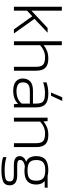

<svg xmlns="http://www.w3.org/2000/svg" viewBox="883 -1603 896 2702"><g transform="rotate(90 1331.0 -252.0)"><path d="M75 0V-674H130V-246L374 -474H440L245 -289L451 0H393L209 -258L130 -184V0Z M561 0V-674H616V-417Q651 -447 696.5 -465.5Q742 -484 806 -484Q892 -484 933.5 -443Q975 -402 975 -313V0H920V-312Q920 -382 890.5 -410Q861 -438 785 -438Q736 -438 692 -418.5Q648 -399 616 -368V0Z M1282 -522 1349 -680H1401L1327 -522ZM1250 10Q1205 10 1167.5 -4Q1130 -18 1107.5 -48.5Q1085 -79 1085 -126Q1085 -189 1125 -228.5Q1165 -268 1261 -268H1438V-313Q1438 -358 1426 -385.5Q1414 -413 1382.5 -425Q1351 -437 1290 -437Q1249 -437 1211 -430Q1173 -423 1139 -411V-458Q1170 -470 1211.5 -477Q1253 -484 1300 -484Q1398 -484 1444.5 -444.5Q1491 -405 1491 -314V0H1446L1441 -59Q1408 -24 1363 -7Q1318 10 1250 10ZM1264 -36Q1321 -36 1364 -54.5Q1407 -73 1438 -110V-224H1263Q1193 -224 1166 -199Q1139 -174 1139 -126Q1139 -77 1172.5 -56.5Q1206 -36 1264 -36Z M1636 0V-474H1684L1689 -416Q1725 -446 1771 -465Q1817 -484 1881 -484Q1970 -484 2010 -443Q2050 -402 2050 -313V0H1995V-312Q1995 -382 1966.5 -410Q1938 -438 1858 -438Q1808 -438 1765.5 -419Q1723 -400 1691 -369V0Z M2375 176Q2322 176 2274 170.5Q2226 165 2191 152V105Q2232 118 2279.5 124.5Q2327 131 2373 131Q2451 131 2492 119Q2533 107 2533 62Q2533 28 2512 14.5Q2491 1 2434 1H2305Q2239 1 2208 -20Q2177 -41 2177 -82Q2177 -111 2198 -136Q2219 -161 2259 -171Q2214 -189 2195.5 -227Q2177 -265 2177 -314Q2177 -403 2226 -443.5Q2275 -484 2378 -484Q2399 -484 2420.5 -480.5Q2442 -477 2455 -474H2622L2620 -433H2528Q2554 -411 2565.5 -380Q2577 -349 2577 -314Q2577 -233 2531.5 -190.5Q2486 -148 2388 -148Q2372 -148 2357 -149.5Q2342 -151 2324 -154Q2287 -150 2259 -133.5Q2231 -117 2231 -88Q2231 -66 2248.5 -56Q2266 -46 2313 -46H2446Q2588 -46 2588 59Q2588 129 2532 152.5Q2476 176 2375 176ZM2378 -191Q2460 -191 2491.5 -219Q2523 -247 2523 -314Q2523 -381 2489.5 -411Q2456 -441 2378 -441Q2300 -441 2266 -412Q2232 -383 2232 -314Q2232 -250 2264.5 -220.5Q2297 -191 2378 -191Z"/></g></svg>

Font: Kanit ExtraLight
Style: Regular
Weight: 275
Designer: Katatrad Team
Foundry: CadsonDemak
Version: Version 2.000; ttfautohint (v1.8.3)